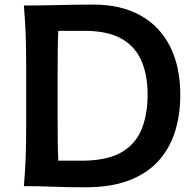

<svg xmlns="http://www.w3.org/2000/svg" viewBox="-20 -795 837 820"><path d="M82 0Q87.4 -63.5 89.6 -122.3Q91.8 -181.2 91.8 -253.4V-513.7Q91.8 -587.4 89.6 -647.2Q87.4 -707 82 -771.5Q154.8 -771.5 228.3 -773.4Q301.8 -775.4 378.9 -775.4Q497.1 -775.4 580.1 -729Q663.1 -682.6 706.5 -596.2Q750 -509.8 750 -388.7Q750 -307.1 728.3 -235.6Q706.5 -164.1 658.9 -110.1Q611.3 -56.2 533.9 -25.6Q456.5 4.9 345.2 4.9Q268.6 4.9 207.3 2.4Q146 0 82 0ZM229 -108.9H345.2Q447.3 -111.8 505.1 -148.4Q563 -185.1 586.7 -247.6Q610.4 -310.1 610.4 -390.1Q610.4 -472.2 585.2 -532.5Q560.1 -592.8 504.2 -626.7Q448.2 -660.6 356 -663.1H229Q227.1 -621.1 226.6 -578.9Q226.1 -536.6 226.1 -484.9V-283.2Q226.1 -232.9 226.6 -191.4Q227.1 -149.9 229 -108.9Z"/></svg>

Font: Pinar-DS3-FD SemiBold
Style: Regular
Weight: 600
Designer: Amin Abedi
Version: Version 3.000